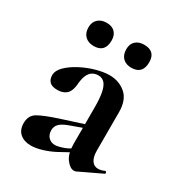

<svg xmlns="http://www.w3.org/2000/svg" viewBox="-144 -666 712 769"><g transform="rotate(30 212.5 -281.5)"><path d="M319 6Q315 8 309 8Q291 8 273 -16Q255 -40 255 -85V-255Q255 -294 250 -320Q245 -346 234 -359Q223 -372 204 -372Q189 -372 177 -364.5Q165 -357 158 -340.5Q151 -324 149 -295Q146 -266 131 -252.5Q116 -239 90 -239Q65 -239 54 -250Q43 -261 43 -280Q43 -302 64 -322.5Q85 -343 116.5 -359.5Q148 -376 182 -385.5Q216 -395 243 -395Q287 -395 318 -368.5Q349 -342 349 -285V-108Q349 -79 359.5 -63Q370 -47 389 -47Q403 -47 418 -54Q422 -56 424.5 -50.5Q427 -45 422 -43ZM109 7Q78 7 59 -9.5Q40 -26 40 -57Q40 -93 67.5 -108.5Q95 -124 153 -143L265 -179L269 -164L200 -139Q173 -129 161.5 -117Q150 -105 150 -88Q150 -67 162 -55Q174 -43 192 -43Q200 -43 213.5 -46.5Q227 -50 243 -57L298 -87L299 -70L213 -23Q188 -10 160 -1.5Q132 7 109 7ZM128 -464Q103 -464 88 -478.5Q73 -493 73 -519Q73 -543 88 -557Q103 -571 128 -571Q153 -571 166.5 -557Q180 -543 180 -519Q180 -464 128 -464ZM302 -464Q277 -464 262.5 -478.5Q248 -493 248 -519Q248 -543 262.5 -556.5Q277 -570 302 -570Q354 -570 354 -519Q354 -464 302 -464Z"/></g></svg>

Font: Cormorant
Style: Bold
Weight: 700
Designer: Christian Thalmann (Catharsis Fonts)
Foundry: Catharsis Fonts
Version: Version 4.000